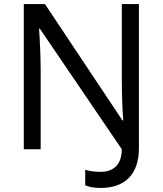

<svg xmlns="http://www.w3.org/2000/svg" viewBox="-20 -734 800 944"><path d="M475 190C590 190 663 128 663 -6V-714H579V-342C579 -268 582 -185 586 -142H582L201 -714H97V0H180V-387C180 -460 175 -554 172 -593H176L579 0C578 87 526 111 475 111C446 111 420 107 399 101V177C417 185 442 190 475 190Z"/></svg>

Font: Noto Sans Bengali
Style: Regular
Weight: 400
Designer: Jelle Bosma - Monotype Design Team
Foundry: Monotype Imaging Inc.
Version: Version 2.003